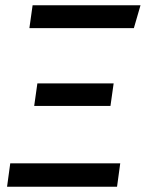

<svg xmlns="http://www.w3.org/2000/svg" viewBox="-20 -709 554 729"><path d="M18.9 -88.8H436.5L424.4 0H6.8ZM121.9 -392.4H411.5L399.4 -306.7H109.8ZM103.8 -689.1H513.5L488.3 -602.3H91.6Z"/></svg>

Font: Fira Sans Variable
Style: Italic
Weight: 397
Italic angle: -8°
Designer: Carrois Corporate & Edenspiekermann AG
Foundry: Carrois Corporate GbR & Edenspiekermann AG
Version: Version 4.202